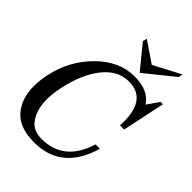

<svg xmlns="http://www.w3.org/2000/svg" viewBox="-277 -1099 1236 1236"><g transform="rotate(45 341.5 -480.5)"><path d="M270.5 12.7Q137.7 12.7 75.2 -57.4Q12.7 -127.4 12.7 -243.2Q12.7 -294.4 25.4 -355Q59.1 -515.6 173.8 -630.6Q288.6 -745.6 428.2 -745.6Q556.2 -745.6 605 -666.5L662.1 -747.6H683.1L621.6 -456.1H583.5Q584.5 -474.1 584.5 -491.2Q584.5 -696.8 424.8 -696.8Q323.7 -696.8 250.7 -603.8Q177.7 -510.7 145 -356Q131.8 -293 131.8 -239.7Q131.8 -156.7 168.9 -96.9Q206.1 -37.1 287.6 -37.1Q491.7 -37.1 559.1 -258.3H599.1Q520 12.7 270.5 12.7ZM434.1 -784.7 304.7 -943.4 311 -972.7 453.1 -876 637.2 -972.7 630.9 -943.4Z"/></g></svg>

Font: Munson
Style: Italic
Weight: 400
Italic angle: -12°
Designer: Paul James MIller
Foundry: High-Logic / Made with FontCreator
Version: Version 2.10;May 5, 2019;FontCreator 11.5.0.2430 64-bit